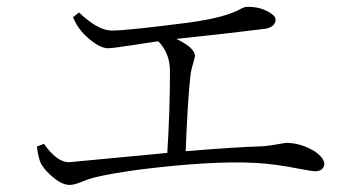

<svg xmlns="http://www.w3.org/2000/svg" viewBox="-20 -642 1040 561"><path d="M193.4 -591.8 210.9 -605.5Q261.7 -557.6 296.9 -553.7Q302.7 -552.7 307.6 -552.7Q351.6 -552.7 533.2 -576.2Q640.6 -590.8 685.5 -617.2Q695.3 -622.1 704.1 -622.1Q745.1 -622.1 773.4 -601.6Q785.2 -593.8 785.2 -585Q785.2 -563.5 753.9 -557.6Q752.9 -557.6 752 -557.6Q669.9 -546.9 495.1 -528.3Q548.8 -502.9 549.8 -478.5Q549.8 -475.6 540 -441.4Q537.1 -428.7 536.1 -418Q528.3 -347.7 522.5 -200.2Q662.1 -211.9 751 -214.8Q764.6 -215.8 809.6 -223.6Q813.5 -224.6 815.4 -224.6Q859.4 -224.6 900.4 -199.2Q926.8 -180.7 927.7 -163.1Q925.8 -142.6 902.3 -141.6Q893.6 -141.6 861.3 -147.5Q784.2 -163.1 726.6 -166Q598.6 -172.9 387.7 -146.5Q301.8 -134.8 253.9 -123Q238.3 -119.1 217.8 -110.4Q196.3 -101.6 183.6 -101.6Q154.3 -101.6 115.2 -142.6Q105.5 -154.3 100.6 -162.1Q91.8 -179.7 87.9 -213.9L108.4 -221.7Q142.6 -173.8 172.9 -168.9Q177.7 -168 181.6 -168Q182.6 -168 428.7 -191.4Q449.2 -193.4 468.8 -195.3Q476.6 -318.4 476.6 -433.6Q476.6 -480.5 450.2 -512.7Q446.3 -517.6 442.4 -521.5Q414.1 -517.6 365.2 -509.8Q308.6 -501 294.9 -501Q270.5 -502 238.3 -530.3Q208 -555.7 193.4 -591.8Z"/></svg>

Font: GenYoMin JP Light
Style: Regular
Weight: 300
Version: Version 1.001;PS 1;hotconv 16.6.51;makeotf.lib2.5.65220 DEVE